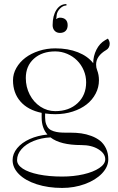

<svg xmlns="http://www.w3.org/2000/svg" viewBox="-20 -736 580 945"><path d="M42 0ZM307 -709Q290.8 -709 276.4 -694.9Q262 -680.8 259 -663Q258.8 -660.8 258.4 -656Q258 -651.2 257.5 -648.2Q257 -645.2 256 -644L259 -643Q260.5 -645.2 265.5 -647.1Q270.5 -649 275 -649Q293 -649 303 -639.5Q313 -630 313 -612Q313 -594 303 -584Q293 -574 275 -574Q258.8 -574 248.9 -584.6Q239 -595.2 239 -612Q239 -658.8 257.6 -687.4Q276.2 -716 307 -716ZM107 -352Q107 -307.8 126.4 -270.2Q145.8 -232.8 179.2 -210.9Q212.8 -189 252 -189Q320 -189 362 -228.4Q404 -267.8 404 -331Q404 -362 391.9 -390.1Q379.8 -418.2 359.2 -438.6Q338.8 -459 310.6 -471Q282.5 -483 252 -483Q186.8 -483 146.9 -447.1Q107 -411.2 107 -352ZM44 -341Q44 -372.8 60.6 -401.8Q77.2 -430.8 105.1 -451.9Q133 -473 171.5 -485.5Q210 -498 252 -498Q315 -498 363.5 -478.8Q412 -459.5 438.8 -425Q438.8 -460 454.6 -491.4Q470.5 -522.8 497 -538L511 -546Q520 -533.2 520 -521Q520 -511 515.5 -502.8Q511 -494.5 503 -490Q453 -460.5 453 -418.5Q453 -403 458 -391Q467 -367.8 467 -341Q467 -306.2 450.9 -275.4Q434.8 -244.5 406.5 -222.2Q378.2 -200 338.1 -187Q298 -174 252 -174Q226.5 -174 202 -177.5V-158Q202 -138.5 207.2 -124.5Q212.5 -110.5 221 -102.6Q229.5 -94.8 243.8 -90.2Q258 -85.8 271.9 -84.4Q285.8 -83 306 -83H328Q355.2 -83 379.8 -79.6Q404.2 -76.2 429.2 -67Q454.2 -57.8 472.2 -43.5Q490.2 -29.2 501.6 -5.8Q513 17.8 513 48Q513 85.2 481.8 117.9Q450.5 150.5 398 169.8Q345.5 189 286 189Q216.8 189 160.8 170.9Q104.8 152.8 73.4 121.4Q42 90 42 52Q42 20.8 64.5 -6.6Q87 -34 126.2 -51.6Q165.5 -69.2 213.5 -73.8Q185 -105.8 185 -158V-180.5Q117.2 -194.5 80.6 -236.5Q44 -278.5 44 -341ZM228.5 -59.8Q183 -57.5 145.2 -42.1Q107.5 -26.8 85.8 -1.9Q64 23 64 52Q64 75.2 91.8 93.8Q119.5 112.2 170.2 122.6Q221 133 286 133Q342 133 390.6 121.9Q439.2 110.8 468.6 91.1Q498 71.5 498 48Q498 19.5 464.6 -1.2Q431.2 -22 380 -22Q276.8 -22 228.5 -59.8Z"/></svg>

Font: FogtwoNo5
Style: Regular
Weight: 400
Designer: gluk (gluksza@wp.pl)
Foundry: gluk (gluksza@wp.pl)
Version: Version 0.87